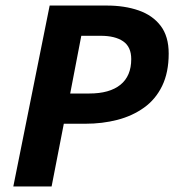

<svg xmlns="http://www.w3.org/2000/svg" viewBox="-20 -672 628 692"><path d="M28 0 159 -652H365Q429 -652 479.5 -634.5Q530 -617 559 -579Q588 -541 588 -479Q588 -411 564.5 -362.5Q541 -314 499 -284Q457 -254 403 -240Q349 -226 287 -226H210L166 0ZM233 -335H302Q375 -335 414 -366.5Q453 -398 453 -459Q453 -503 424 -523Q395 -543 343 -543H273Z"/></svg>

Font: Source Sans 3
Style: Bold Italic
Weight: 700
Italic angle: -11°
Designer: Paul D. Hunt
Foundry: Adobe
Version: Version 3.052;hotconv 1.1.0;makeotfexe 2.6.0